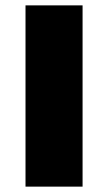

<svg xmlns="http://www.w3.org/2000/svg" viewBox="-20 -695 412 715"><path d="M75 0H287.5V-675H75Z"/></svg>

Font: Anybody SemiExpanded ExtraBold
Style: Regular
Weight: 800
Width: 6
Version: Version 1.113;gftools[0.9.25]